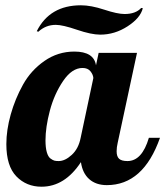

<svg xmlns="http://www.w3.org/2000/svg" viewBox="-20 -700 625 726"><path d="M353 -500H498L425 -160Q421 -143 421 -128Q421 -108 430.5 -99.5Q440 -91 462 -91Q517 -91 543 -179H585Q522 0 384 0Q343 0 317.5 -22.5Q292 -45 286 -87Q225 6 137 6Q80 6 42 -33Q4 -72 4 -155Q4 -208 20.5 -267Q37 -326 67 -380Q97 -434 148 -469.5Q199 -505 261 -505Q335 -505 343 -453ZM292 -443Q252 -443 218.5 -393.5Q185 -344 168.5 -281.5Q152 -219 152 -169Q152 -142 157 -124.5Q162 -107 171 -100.5Q180 -94 186 -92.5Q192 -91 202 -91Q226 -91 251.5 -114.5Q277 -138 285 -179L333 -405Q332 -418 322 -430.5Q312 -443 292 -443ZM514 -670 520 -669Q511 -632 462.5 -600.5Q414 -569 359 -569Q325 -569 271 -587.5Q217 -606 191 -606Q153 -606 125 -580L119 -582Q168 -680 286 -680Q324 -680 374 -663.5Q424 -647 451 -647Q493 -647 514 -670Z"/></svg>

Font: Lobster Two
Style: Bold Italic
Weight: 700
Designer: Pablo Impallari
Foundry: Pablo Impallari. www.impallari.com
Version: Version 2.000